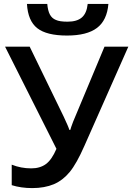

<svg xmlns="http://www.w3.org/2000/svg" viewBox="-20 -953 677 983"><path d="M535 -933H429Q424 -885 399 -863.5Q374 -842 326 -842Q285 -842 266 -851Q246 -859 235.5 -878.5Q225 -898 222 -933H118Q123 -846 171 -808.5Q219 -771 323 -771Q425 -771 476.5 -810Q528 -849 535 -933ZM354 -329Q342 -297 340 -288H335Q331 -303 306 -356L132 -714H6L269 -191Q245 -135 215 -113Q185 -91 140 -91Q87 -91 40 -110V-5Q88 10 145 10Q208 10 256 -10Q302 -30 337 -72.5Q372 -115 412 -206L637 -714H515Z"/></svg>

Font: OpenSansMMV
Style: Semibold
Weight: 600
Designer: Steve Matteson
Foundry: Ascender Corporation
Version: Version 6.000